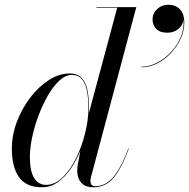

<svg xmlns="http://www.w3.org/2000/svg" viewBox="-20 -780 798 810"><path d="M623.5 -698Q623.5 -723 642.8 -741.5Q662 -760 690.5 -760Q720 -760 738.8 -741.2Q757.5 -722.5 757.5 -683Q757.5 -649.5 742 -616.2Q726.5 -583 700.8 -555.8Q675 -528.5 642.8 -512.2Q610.5 -496 576.5 -496V-498.5Q609.5 -498.5 642.5 -515.5Q675.5 -532.5 702 -561Q728.5 -589.5 743 -624.8Q757.5 -660 754 -696.5Q751 -672.5 731.8 -657.2Q712.5 -642 686 -642Q654 -642 638.8 -658.5Q623.5 -675 623.5 -698ZM355.5 -324Q355.5 -313.5 355 -303L474.5 -747.5H387V-750H555L363.5 -31.5Q361.5 -24 361.5 -15.5Q361.5 -7.5 365.8 -1Q370 5.5 382 5.5Q424.5 5.5 457 -31.8Q489.5 -69 521.5 -153.5L523.5 -153Q491.5 -67 458 -28.5Q424.5 10 374 10Q339 10 322.5 -9Q306 -28 306 -58Q306 -62 306.2 -69.5Q306.5 -77 308 -85L319 -144.5Q302 -102.5 277.8 -67.2Q253.5 -32 223.2 -11Q193 10 157 10Q90 10 60 -32.8Q30 -75.5 30 -152.5Q30 -210 51.2 -266.2Q72.5 -322.5 107.8 -368.5Q143 -414.5 186.2 -442.2Q229.5 -470 273.5 -470Q308.5 -470 326.2 -449.5Q344 -429 349.8 -395.8Q355.5 -362.5 355.5 -324ZM353 -324Q353 -363 347.2 -394.8Q341.5 -426.5 326.2 -445.2Q311 -464 283 -464Q257 -464 231.5 -441Q206 -418 183.5 -379.5Q161 -341 143.5 -295Q126 -249 116 -202.5Q106 -156 106 -117.5Q106 -57 124.5 -28.5Q143 0 174 0Q211.5 0 244 -31.5Q276.5 -63 301 -112.8Q325.5 -162.5 339.2 -218.5Q353 -274.5 353 -324Z"/></svg>

Font: Bodoni* 72pt
Style: Italic
Weight: 400
Italic angle: -13°
Version: Version 2.3